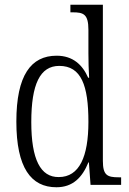

<svg xmlns="http://www.w3.org/2000/svg" viewBox="-20 -780 546 810"><path d="M218 10C287 10 327 -31 353 -95H355L362 0H491V-32H481C433 -32 414 -40 414 -101V-760H277V-728H286C332 -728 353 -721 353 -654V-555C353 -521 354 -484 356 -452H352C328 -507 287 -545 219 -545C111 -545 49 -463 49 -267C49 -72 111 10 218 10ZM228 -33C151 -32 112 -107 112 -265C112 -425 149 -502 230 -502C323 -502 353 -419 353 -266C353 -119 315 -33 228 -33Z"/></svg>

Font: Noto Serif Devanagari Condensed Light
Style: Regular
Weight: 300
Width: 3
Designer: Universal Thirst, Indian Type Foundry and the Monotype Design Team
Foundry: Monotype Imaging Inc.
Version: Version 2.004